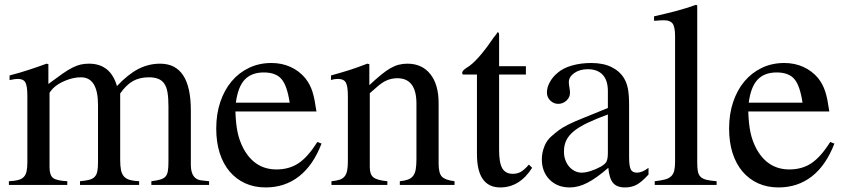

<svg xmlns="http://www.w3.org/2000/svg" viewBox="-20 -782 3571 812"><path d="M20.5 -462.9Q43.9 -468.8 63 -474.6Q82 -480.5 100.6 -486.3Q119.1 -492.2 137.2 -498.5Q155.3 -504.9 176.8 -512.7L184.6 -510.7V-426.8Q219.7 -453.1 244.1 -470.2Q268.6 -487.3 287.6 -496.6Q306.6 -505.9 322.3 -509.3Q337.9 -512.7 356.4 -512.7Q447.3 -512.7 474.6 -418Q521.5 -467.8 564.9 -490.2Q608.4 -512.7 657.2 -512.7Q787.1 -512.7 787.1 -315.4V-85Q787.1 -21.5 835.9 -18.6L864.3 -15.6V0H620.1V-15.6Q644.5 -18.6 658.7 -22.9Q672.9 -27.3 680.2 -35.6Q687.5 -43.9 689.9 -58.6Q692.4 -73.2 692.4 -97.7V-332Q692.4 -367.2 688.5 -390.6Q684.6 -414.1 674.8 -428.2Q665 -442.4 648.9 -448.7Q632.8 -455.1 609.4 -455.1Q570.3 -455.1 542 -439Q513.7 -422.9 488.3 -386.7V-105.5Q488.3 -80.1 491.7 -63Q495.1 -45.9 504.4 -35.6Q513.7 -25.4 529.3 -21Q544.9 -16.6 568.4 -15.6V0H318.4V-15.6Q341.8 -17.6 356.9 -21.5Q372.1 -25.4 380.4 -34.2Q388.7 -43 391.6 -57.6Q394.5 -72.3 394.5 -95.7V-337.9Q394.5 -455.1 322.3 -455.1Q291 -455.1 257.3 -441.4Q223.6 -427.7 204.1 -408.2Q189.5 -391.6 189.5 -388.7V-74.2Q189.5 -41 204.6 -29.3Q219.7 -17.6 264.6 -15.6V0H17.6V-15.6Q41 -16.6 56.2 -20.5Q71.3 -24.4 80.1 -33.2Q88.9 -42 92.3 -57.1Q95.7 -72.3 95.7 -94.7V-377Q95.7 -418 87.4 -433.1Q79.1 -448.2 56.6 -448.2Q46.9 -448.2 39.6 -446.8Q32.2 -445.3 20.5 -443.4Z M1339.8 -174.8Q1304.7 -83 1244.6 -36.1Q1184.6 10.7 1103.5 10.7Q1055.7 10.7 1017.1 -6.8Q978.5 -24.4 951.2 -56.6Q923.8 -88.9 909.2 -134.8Q894.5 -180.7 894.5 -238.3Q894.5 -299.8 911.6 -350.6Q928.7 -401.4 959.5 -438Q990.2 -474.6 1033.2 -495.1Q1076.2 -515.6 1127.9 -515.6Q1171.9 -515.6 1208.5 -499Q1245.1 -482.4 1270.5 -452.1Q1281.2 -438.5 1288.6 -424.8Q1295.9 -411.1 1301.3 -394.5Q1306.6 -377.9 1310.5 -357.4Q1314.5 -336.9 1318.4 -310.5H975.6Q977.5 -256.8 984.9 -222.2Q992.2 -187.5 1008.8 -155.3Q1056.6 -65.4 1149.4 -65.4Q1203.1 -65.4 1242.7 -91.8Q1282.2 -118.2 1322.3 -181.6ZM1205.1 -347.7Q1194.3 -419.9 1170.4 -447.8Q1146.5 -475.6 1095.7 -475.6Q1043.9 -475.6 1015.1 -445.3Q986.3 -415 977.5 -347.7Z M1379.9 -462.9Q1425.8 -475.6 1459.5 -486.3Q1493.2 -497.1 1533.2 -512.7L1542 -510.7V-421.9Q1570.3 -448.2 1591.8 -465.8Q1613.3 -483.4 1631.3 -493.7Q1649.4 -503.9 1666.5 -508.3Q1683.6 -512.7 1703.1 -512.7Q1764.6 -512.7 1799.8 -468.8Q1835 -424.8 1835 -345.7V-89.8Q1835 -49.8 1848.6 -35.2Q1862.3 -20.5 1902.3 -15.6V0H1670.9V-15.6Q1691.4 -17.6 1705.1 -22.5Q1718.8 -27.3 1727.1 -38.1Q1735.4 -48.8 1738.3 -66.4Q1741.2 -84 1741.2 -110.4V-343.8Q1741.2 -451.2 1660.2 -451.2Q1646.5 -451.2 1633.8 -448.2Q1621.1 -445.3 1607.9 -438.5Q1594.7 -431.6 1579.6 -418.9Q1564.5 -406.2 1543.9 -387.7V-74.2Q1543.9 -43.9 1559.6 -31.7Q1575.2 -19.5 1618.2 -15.6V0H1381.8V-15.6Q1403.3 -17.6 1416.5 -22Q1429.7 -26.4 1437.5 -36.1Q1445.3 -45.9 1448.2 -61Q1451.2 -76.2 1451.2 -99.6V-377Q1451.2 -418 1442.4 -433.1Q1433.6 -448.2 1410.2 -448.2Q1392.6 -448.2 1379.9 -443.4Z M2204.1 -466.8H2090.8V-146.5Q2090.8 -92.8 2104.5 -69.8Q2118.2 -46.9 2148.4 -46.9Q2168 -46.9 2182.6 -55.2Q2197.3 -63.5 2216.8 -85.9L2230.5 -72.3Q2177.7 10.7 2095.7 10.7Q1997.1 10.7 1997.1 -130.9V-466.8H1938.5Q1934.6 -467.8 1934.6 -473.6Q1934.6 -483.4 1953.1 -495.1Q1997.1 -520.5 2061.5 -614.3Q2066.4 -622.1 2072.8 -629.4Q2079.1 -636.7 2084 -645.5Q2087.9 -645.5 2089.4 -642.6Q2090.8 -639.6 2090.8 -630.9V-502H2204.1Z M2640.6 -117.2Q2640.6 -80.1 2647.5 -65.9Q2654.3 -51.8 2673.8 -51.8Q2696.3 -51.8 2722.7 -72.3V-43.9Q2694.3 -12.7 2672.9 -1Q2651.4 10.7 2623 10.7Q2588.9 10.7 2572.8 -8.3Q2556.6 -27.3 2552.7 -72.3Q2502 -28.3 2463.9 -8.8Q2425.8 10.7 2389.6 10.7Q2336.9 10.7 2304.2 -22.5Q2271.5 -55.7 2271.5 -108.4Q2271.5 -134.8 2281.7 -161.6Q2292 -188.5 2311.5 -205.1Q2329.1 -220.7 2344.2 -231.9Q2359.4 -243.2 2383.8 -255.4Q2408.2 -267.6 2447.3 -283.2Q2486.3 -298.8 2550.8 -325.2V-396.5Q2550.8 -442.4 2528.8 -465.8Q2506.8 -489.3 2465.8 -489.3Q2431.6 -489.3 2408.7 -473.1Q2385.7 -457 2385.7 -434.6Q2385.7 -425.8 2388.2 -412.1Q2390.6 -398.4 2390.6 -389.6Q2390.6 -370.1 2375.5 -356.4Q2360.4 -342.8 2340.8 -342.8Q2321.3 -342.8 2307.1 -356.9Q2293 -371.1 2293 -390.6Q2293 -412.1 2305.2 -434.6Q2317.4 -457 2338.9 -474.6Q2361.3 -494.1 2398.9 -504.9Q2436.5 -515.6 2480.5 -515.6Q2531.2 -515.6 2565.9 -498.5Q2600.6 -481.4 2619.1 -451.2Q2630.9 -431.6 2635.7 -405.8Q2640.6 -379.9 2640.6 -335.9ZM2550.8 -297.9Q2500 -279.3 2464.4 -262.2Q2428.7 -245.1 2406.7 -227.1Q2384.8 -209 2375 -188.5Q2365.2 -168 2365.2 -143.6V-138.7Q2365.2 -121.1 2371.1 -105Q2377 -88.9 2387.2 -77.1Q2397.5 -65.4 2411.1 -58.6Q2424.8 -51.8 2439.5 -51.8Q2457 -51.8 2479 -59.1Q2501 -66.4 2520.5 -77.1Q2540 -87.9 2545.4 -99.6Q2550.8 -111.3 2550.8 -136.7Z M2746.1 -712.9Q2775.4 -719.7 2798.3 -725.1Q2821.3 -730.5 2842.3 -736.3Q2863.3 -742.2 2882.8 -748Q2902.3 -753.9 2923.8 -761.7L2928.7 -758.8V-93.8Q2928.7 -70.3 2931.6 -56.2Q2934.6 -42 2943.4 -33.7Q2952.1 -25.4 2968.3 -21.5Q2984.4 -17.6 3010.7 -15.6V0H2749V-15.6Q2775.4 -18.6 2792 -22.9Q2808.6 -27.3 2818.4 -36.6Q2828.1 -45.9 2831.5 -60.5Q2835 -75.2 2835 -97.7V-628.9Q2835 -668 2824.7 -682.1Q2814.5 -696.3 2788.1 -696.3Q2780.3 -696.3 2771 -695.8Q2761.7 -695.3 2752.9 -694.3H2746.1Z M3508.8 -174.8Q3473.6 -83 3413.6 -36.1Q3353.5 10.7 3272.5 10.7Q3224.6 10.7 3186 -6.8Q3147.5 -24.4 3120.1 -56.6Q3092.8 -88.9 3078.1 -134.8Q3063.5 -180.7 3063.5 -238.3Q3063.5 -299.8 3080.6 -350.6Q3097.7 -401.4 3128.4 -438Q3159.2 -474.6 3202.1 -495.1Q3245.1 -515.6 3296.9 -515.6Q3340.8 -515.6 3377.4 -499Q3414.1 -482.4 3439.5 -452.1Q3450.2 -438.5 3457.5 -424.8Q3464.8 -411.1 3470.2 -394.5Q3475.6 -377.9 3479.5 -357.4Q3483.4 -336.9 3487.3 -310.5H3144.5Q3146.5 -256.8 3153.8 -222.2Q3161.1 -187.5 3177.7 -155.3Q3225.6 -65.4 3318.4 -65.4Q3372.1 -65.4 3411.6 -91.8Q3451.2 -118.2 3491.2 -181.6ZM3374 -347.7Q3363.3 -419.9 3339.4 -447.8Q3315.4 -475.6 3264.6 -475.6Q3212.9 -475.6 3184.1 -445.3Q3155.3 -415 3146.5 -347.7Z"/></svg>

Font: BabelStone Tibetan
Style: Regular
Weight: 400
Designer: Christopher J. Fynn
Foundry: BabelStone
Version: Version 10.011 October 1, 2023